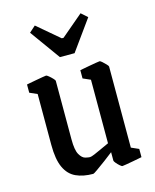

<svg xmlns="http://www.w3.org/2000/svg" viewBox="-106 -753 676 835"><g transform="rotate(-15 232.5 -335.5)"><path d="M210 9Q165 9 132.5 -6Q100 -21 83 -58Q66 -95 66 -160V-389L32 -404V-441Q32 -441 44.5 -443.5Q57 -446 74 -449Q91 -452 105 -454.5Q119 -457 122 -457Q125 -457 133.5 -450Q142 -443 149.5 -435Q157 -427 157 -424V-160Q157 -112 168.5 -92Q180 -72 194 -68.5Q208 -65 215 -65Q221 -65 236.5 -71.5Q252 -78 271 -87Q290 -96 306 -103V-389L272 -404V-441Q272 -441 284.5 -443.5Q297 -446 314 -449Q331 -452 345.5 -454.5Q360 -457 363 -457Q366 -457 374 -450Q382 -443 389.5 -435Q397 -427 397 -424V-59L431 -44V-7Q431 -7 418.5 -4.5Q406 -2 389.5 1Q373 4 358.5 6.5Q344 9 341 9Q338 9 330 2Q322 -5 315.5 -13Q309 -21 309 -24V-62Q293 -49 270.5 -32.5Q248 -16 230.5 -3.5Q213 9 210 9ZM201 -519 103 -655 131 -680 230 -596H238L337 -680L365 -655L267 -519Z"/></g></svg>

Font: Grenze Gotisch
Style: Regular
Weight: 400
Designer: Renata Polastri
Foundry: Omnibus-Type
Version: Version 1.001